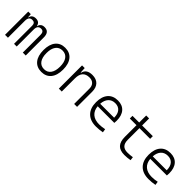

<svg xmlns="http://www.w3.org/2000/svg" viewBox="245 -1845 3026 3026"><g transform="rotate(45 1758.0 -332.0)"><path d="M458.5 0V-395.5Q458.5 -471.2 397.5 -471.2Q322.8 -471.2 322.8 -378.9V0H263.2V-405.3Q263.2 -471.2 201.7 -471.2Q127.4 -471.2 127.4 -378.9V0H62.5V-517.6H119.1L124 -453.1H128.9Q142.6 -527.3 227.1 -527.3Q304.2 -527.3 319.3 -453.1H323.7Q329.6 -487.8 353.5 -507.6Q377.4 -527.3 418.9 -527.3Q523.4 -527.3 523.4 -405.3V0Z M878.9 9.8Q775.4 9.8 717.8 -60.5Q660.2 -130.9 660.2 -258.8Q660.2 -387.2 717.8 -457.3Q775.4 -527.3 878.9 -527.3Q982.4 -527.3 1040 -457.3Q1097.7 -387.2 1097.7 -258.8Q1097.7 -130.9 1040 -60.5Q982.4 9.8 878.9 9.8ZM878.9 -51.3Q951.7 -51.3 991.2 -105.5Q1030.8 -159.7 1030.8 -258.8Q1030.8 -357.9 991.2 -412.1Q951.7 -466.3 878.9 -466.3Q806.6 -466.3 766.8 -412.1Q727.1 -357.9 727.1 -258.8Q727.1 -159.7 766.8 -105.5Q806.6 -51.3 878.9 -51.3Z M1603 0V-338.4Q1603 -399.9 1570.3 -433.1Q1537.6 -466.3 1479.5 -466.3Q1326.7 -466.3 1326.7 -292.5V0H1261.7V-517.6H1320.8L1325.7 -423.8H1332.5Q1354.5 -527.3 1484.9 -527.3Q1572.3 -527.3 1620.1 -477.5Q1668 -427.7 1668 -336.9V0Z M2096.2 9.8Q1967.8 9.8 1897.5 -61.5Q1827.1 -132.8 1827.1 -263.7Q1827.1 -389.2 1886.5 -458.3Q1945.8 -527.3 2053.2 -527.3Q2153.8 -527.3 2209.2 -464.8Q2264.6 -402.3 2264.6 -287.1Q2264.6 -256.8 2261.7 -236.3H1891.1Q1898.9 -147 1955.1 -98.6Q2011.2 -50.3 2107.9 -50.3Q2168.5 -50.3 2230 -64L2239.3 -3.9Q2205.1 2.9 2168 6.3Q2130.9 9.8 2096.2 9.8ZM1891.1 -292H2202.1Q2202.1 -376 2163.3 -421.6Q2124.5 -467.3 2054.2 -467.3Q1981.9 -467.3 1939.5 -421.4Q1897 -375.5 1891.1 -292Z M2730.5 9.8Q2630.4 9.8 2582.5 -41.5Q2534.7 -92.8 2534.7 -198.7V-458H2385.7V-517.6H2534.7V-673.8H2600.1V-517.6H2838.9V-458H2600.1V-200.2Q2600.1 -124.5 2634.3 -87.9Q2668.5 -51.3 2740.2 -51.3Q2768.6 -51.3 2795.2 -54Q2821.8 -56.6 2851.1 -61L2858.4 -2Q2825.7 3.9 2795.4 6.8Q2765.1 9.8 2730.5 9.8Z M3268.1 9.8Q3139.6 9.8 3069.3 -61.5Q2999 -132.8 2999 -263.7Q2999 -389.2 3058.3 -458.3Q3117.7 -527.3 3225.1 -527.3Q3325.7 -527.3 3381.1 -464.8Q3436.5 -402.3 3436.5 -287.1Q3436.5 -256.8 3433.6 -236.3H3063Q3070.8 -147 3127 -98.6Q3183.1 -50.3 3279.8 -50.3Q3340.3 -50.3 3401.9 -64L3411.1 -3.9Q3377 2.9 3339.8 6.3Q3302.7 9.8 3268.1 9.8ZM3063 -292H3374Q3374 -376 3335.2 -421.6Q3296.4 -467.3 3226.1 -467.3Q3153.8 -467.3 3111.3 -421.4Q3068.8 -375.5 3063 -292Z"/></g></svg>

Font: CaskaydiaMono NF Light
Style: Regular
Weight: 300
Designer: Aaron Bell
Foundry: Saja Typeworks
Version: Version 2111.001; ttfautohint (v1.8.4);Nerd Fonts 3.1.1